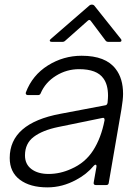

<svg xmlns="http://www.w3.org/2000/svg" viewBox="-20 -800 601 830"><path d="M22 -117Q22 -267 241 -308L436 -345Q443 -346 445 -356Q447 -376 447 -386Q447 -434 427 -461Q399 -501 322 -501Q268 -501 222 -472.5Q176 -444 156 -397Q153 -389 145 -389H100Q95 -389 92.5 -392.5Q90 -396 92 -401Q120 -475 187 -517Q254 -559 333 -559Q437 -559 480 -502Q512 -461 512 -394Q512 -370 505 -328L450 -9Q449 0 439 0H394Q389 0 386.5 -3Q384 -6 385 -11L397 -79V-82Q397 -88 393 -88Q390 -88 386 -84Q354 -46 310 -23Q250 10 185 10Q110 10 66 -23Q22 -56 22 -117ZM288 -70Q348 -96 382.5 -149.5Q417 -203 432 -280V-282Q432 -293 422 -290L232 -251Q164 -237 126 -208.5Q88 -180 88 -128Q88 -90 116 -69Q144 -48 190 -48Q240 -48 288 -70ZM204 -619Q197 -619 195.5 -623Q194 -627 199 -631L365 -775Q370 -780 377 -780Q385 -780 389 -774L503 -631Q505 -629 505 -625Q505 -619 497 -619H449Q440 -619 436 -625L373 -709Q367 -718 359 -710L262 -624Q257 -619 250 -619Z"/></svg>

Font: Open Sauce Two Light Italic
Style: Regular
Weight: 300
Italic angle: -10°
Designer: Alfredo Marco Pradil
Foundry: Creative Sauce Fz LLC
Version: Version 1.477